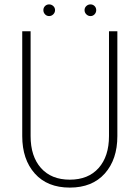

<svg xmlns="http://www.w3.org/2000/svg" viewBox="-20 -842 634 872"><path d="M184.5 -777Q177 -785 177 -796Q177 -807 184.5 -814.5Q192 -822 203 -822Q214 -822 222 -814.5Q230 -807 230 -796Q230 -785 222 -777Q214 -769 203 -769Q192 -769 184.5 -777ZM372 -777Q364 -785 364 -796Q364 -807 372 -814.5Q380 -822 391 -822Q402 -822 409.5 -814.5Q417 -807 417 -796Q417 -785 409.5 -777Q402 -769 391 -769Q380 -769 372 -777ZM81 -700H119V-224Q119 -132 166 -79Q213 -26 297 -26Q381 -26 428 -79Q475 -132 475 -224V-700H513V-224Q513 -118 456 -54Q399 10 297 10Q195 10 138 -54Q81 -118 81 -224Z"/></svg>

Font: Renner
Style: Thin
Weight: 200
Version: Version 003.000 ; ttfautohint (v0.97) -l 8 -r 50 -G 200 -x 1